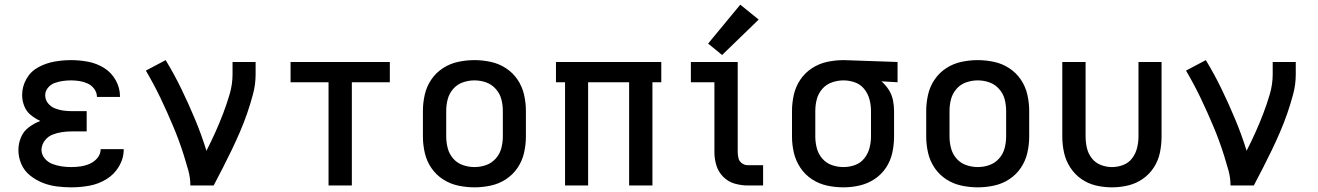

<svg xmlns="http://www.w3.org/2000/svg" viewBox="-20 -796 5656 824"><path d="M286 8Q325 8 363.5 1Q402 -6 436 -26.5Q470 -47 490.5 -81.5Q511 -116 511 -155V-156H412Q412 -135 398.5 -118.5Q385 -102 366 -93.5Q347 -85 326.5 -82Q306 -79 286 -79Q265 -79 244.5 -82Q224 -85 204.5 -92.5Q185 -100 171.5 -116.5Q158 -133 158 -154Q159 -175 172 -192.5Q185 -210 205 -218Q225 -226 246 -229Q267 -232 288 -232H352V-319H288Q270 -319 251.5 -321.5Q233 -324 215.5 -331Q198 -338 186 -353Q174 -368 174 -387Q174 -405 186 -419.5Q198 -434 215 -440Q232 -446 249.5 -448.5Q267 -451 285 -451Q304 -451 322 -448Q340 -445 356.5 -437.5Q373 -430 384.5 -414.5Q396 -399 396 -380Q396 -380 396 -380H495V-382Q495 -419 476.5 -452Q458 -485 426.5 -504.5Q395 -524 358.5 -531Q322 -538 285 -538Q249 -538 213 -531.5Q177 -525 144.5 -507.5Q112 -490 93.5 -457.5Q75 -425 75 -388Q75 -364 84 -341Q93 -318 112 -302.5Q131 -287 153 -277Q127 -267 104 -250Q81 -233 70 -206.5Q59 -180 59 -152Q59 -121 71.5 -92Q84 -63 109 -43Q134 -23 163 -11.5Q192 0 223 4Q254 8 286 8Z M797 0H897Q917 -38 936.5 -76Q956 -114 974.5 -152.5Q993 -191 1010 -230.5Q1027 -270 1041 -310.5Q1055 -351 1066 -392.5Q1077 -434 1077 -477V-530H978V-477Q978 -434 965.5 -391.5Q953 -349 937.5 -308.5Q922 -268 904 -228Q886 -188 866 -149Q845 -217 817.5 -283Q790 -349 759 -413Q728 -477 691 -538L606 -493Q623 -464 638.5 -435Q654 -406 668.5 -376Q683 -346 696.5 -315.5Q710 -285 723 -254.5Q736 -224 747.5 -192.5Q759 -161 769 -129.5Q779 -98 788 -65.5Q797 -33 797 0Z M1390 0H1490V-443H1653V-530H1227V-443H1390Z M2016 8Q2051 8 2086 0.5Q2121 -7 2151 -26.5Q2181 -46 2201 -75.5Q2221 -105 2229 -140Q2237 -175 2237 -210V-320Q2237 -355 2229 -390Q2221 -425 2201 -454.5Q2181 -484 2151 -503.5Q2121 -523 2086 -530.5Q2051 -538 2016 -538Q1981 -538 1946 -530.5Q1911 -523 1881 -503.5Q1851 -484 1831 -454.5Q1811 -425 1803 -390Q1795 -355 1795 -320V-210Q1795 -175 1803 -140Q1811 -105 1831 -75.5Q1851 -46 1881 -26.5Q1911 -7 1946 0.5Q1981 8 2016 8ZM2016 -79Q1991 -79 1966.5 -87.5Q1942 -96 1925 -115.5Q1908 -135 1901.5 -160Q1895 -185 1895 -210V-320Q1895 -346 1901.5 -370.5Q1908 -395 1925 -414.5Q1942 -434 1966.5 -442.5Q1991 -451 2016 -451Q2042 -451 2066 -442.5Q2090 -434 2107.5 -414.5Q2125 -395 2131.5 -370.5Q2138 -346 2138 -320V-210Q2138 -185 2131.5 -160Q2125 -135 2107.5 -115.5Q2090 -96 2066 -87.5Q2042 -79 2016 -79Z M2405 0H2504V-443H2680V0H2780V-443H2818V-530H2366V-443H2405Z M3189 0H3255V-87H3189Q3176 -87 3164.5 -95Q3153 -103 3149.5 -116.5Q3146 -130 3146 -143V-530H2945V-443H3046V-143Q3046 -114 3054.5 -86Q3063 -58 3084 -37Q3105 -16 3133 -8Q3161 0 3189 0ZM3079 -560 3236 -712 3157 -776 3019 -609Z M3600 8Q3635 8 3669.5 0Q3704 -8 3733.5 -27.5Q3763 -47 3782.5 -76.5Q3802 -106 3809.5 -140.5Q3817 -175 3817 -210V-320Q3817 -344 3812 -367.5Q3807 -391 3794 -411Q3781 -431 3763 -447L3832 -443V-530L3601 -538H3600Q3565 -538 3530 -530.5Q3495 -523 3465 -503.5Q3435 -484 3415 -454.5Q3395 -425 3387 -390Q3379 -355 3379 -320V-210Q3379 -175 3387 -140.5Q3395 -106 3415 -76Q3435 -46 3465 -26.5Q3495 -7 3529.5 0.5Q3564 8 3600 8ZM3600 -79Q3574 -79 3550 -87.5Q3526 -96 3509 -115.5Q3492 -135 3485.5 -160Q3479 -185 3479 -210V-320Q3479 -346 3485.5 -370.5Q3492 -395 3509 -414.5Q3526 -434 3550.5 -442.5Q3575 -451 3600 -451Q3625 -451 3649 -442.5Q3673 -434 3689 -414Q3705 -394 3711.5 -369.5Q3718 -345 3718 -320V-210Q3718 -185 3711.5 -160.5Q3705 -136 3689 -116Q3673 -96 3649 -87.5Q3625 -79 3600 -79Z M4176 8Q4211 8 4246 0.5Q4281 -7 4311 -26.5Q4341 -46 4361 -75.5Q4381 -105 4389 -140Q4397 -175 4397 -210V-320Q4397 -355 4389 -390Q4381 -425 4361 -454.5Q4341 -484 4311 -503.5Q4281 -523 4246 -530.5Q4211 -538 4176 -538Q4141 -538 4106 -530.5Q4071 -523 4041 -503.5Q4011 -484 3991 -454.5Q3971 -425 3963 -390Q3955 -355 3955 -320V-210Q3955 -175 3963 -140Q3971 -105 3991 -75.5Q4011 -46 4041 -26.5Q4071 -7 4106 0.5Q4141 8 4176 8ZM4176 -79Q4151 -79 4126.5 -87.5Q4102 -96 4085 -115.5Q4068 -135 4061.5 -160Q4055 -185 4055 -210V-320Q4055 -346 4061.5 -370.5Q4068 -395 4085 -414.5Q4102 -434 4126.5 -442.5Q4151 -451 4176 -451Q4202 -451 4226 -442.5Q4250 -434 4267.5 -414.5Q4285 -395 4291.5 -370.5Q4298 -346 4298 -320V-210Q4298 -185 4291.5 -160Q4285 -135 4267.5 -115.5Q4250 -96 4226 -87.5Q4202 -79 4176 -79Z M4752 8Q4787 8 4821 0Q4855 -8 4884 -28Q4913 -48 4932 -77.5Q4951 -107 4958 -141Q4965 -175 4965 -210V-530H4866V-210Q4866 -186 4860 -161.5Q4854 -137 4839 -117Q4824 -97 4800.5 -88Q4777 -79 4752 -79Q4728 -79 4704.5 -88Q4681 -97 4665.5 -117Q4650 -137 4644.5 -161.5Q4639 -186 4639 -210V-530H4539V-210Q4539 -175 4546.5 -141Q4554 -107 4573 -77.5Q4592 -48 4620.5 -28Q4649 -8 4683 0Q4717 8 4752 8Z M5261 0H5361Q5381 -38 5400.5 -76Q5420 -114 5438.5 -152.5Q5457 -191 5474 -230.5Q5491 -270 5505 -310.5Q5519 -351 5530 -392.5Q5541 -434 5541 -477V-530H5442V-477Q5442 -434 5429.5 -391.5Q5417 -349 5401.5 -308.5Q5386 -268 5368 -228Q5350 -188 5330 -149Q5309 -217 5281.5 -283Q5254 -349 5223 -413Q5192 -477 5155 -538L5070 -493Q5087 -464 5102.5 -435Q5118 -406 5132.5 -376Q5147 -346 5160.5 -315.5Q5174 -285 5187 -254.5Q5200 -224 5211.5 -192.5Q5223 -161 5233 -129.5Q5243 -98 5252 -65.5Q5261 -33 5261 0Z"/></svg>

Font: Iosevka Sparkle Medium
Style: Regular
Weight: 500
Designer: Belleve Invis
Foundry: Belleve Invis
Version: Version 4.5.0; ttfautohint (v1.8.3)